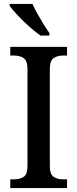

<svg xmlns="http://www.w3.org/2000/svg" viewBox="-20 -951 391 971"><path d="M32 0V-44H53Q80 -44 99.5 -56.5Q119 -69 119 -112V-601Q119 -644 99.5 -657Q80 -670 53 -670H32V-714H319V-670H298Q270 -670 251 -657Q232 -644 232 -601V-112Q232 -70 251 -57Q270 -44 298 -44H319V0ZM185 -771Q159 -789 127 -817.5Q95 -846 68 -875Q41 -904 29 -921V-931H144Q154 -909 169 -882Q184 -855 200 -829Q216 -803 230 -784V-771Z"/></svg>

Font: Noto Serif Khmer SemiCondensed Medium
Style: Regular
Weight: 500
Width: 4
Designer: Danh Hong and the Monotype Design Team
Foundry: Monotype Imaging Inc.
Version: Version 2.004; ttfautohint (v1.8.4.7-5d5b)